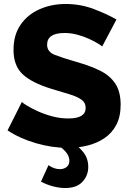

<svg xmlns="http://www.w3.org/2000/svg" viewBox="-20 -736 655 966"><path d="M494 -502Q491 -506 473 -517Q455 -528 428 -540.5Q401 -553 369 -561.5Q337 -570 305 -570Q217 -570 217 -511Q217 -475 255.5 -460Q294 -445 366 -424Q434 -405 483.5 -380.5Q533 -356 560 -315.5Q587 -275 587 -209Q587 -149 565 -107.5Q543 -66 505 -40.5Q467 -15 419.5 -3.5Q372 8 321 8Q242 8 161 -15.5Q80 -39 18 -80L90 -223Q94 -218 116 -204.5Q138 -191 171 -176Q204 -161 243.5 -150.5Q283 -140 324 -140Q411 -140 411 -193Q411 -220 388.5 -235.5Q366 -251 327 -262.5Q288 -274 239 -289Q141 -319 94.5 -362Q48 -405 48 -485Q48 -560 83.5 -611.5Q119 -663 179 -689.5Q239 -716 310 -716Q385 -716 452 -690.5Q519 -665 566 -638ZM308 210Q280 210 248.5 202Q217 194 186 178L224 95Q252 115 281 115Q302 115 315.5 104Q329 93 329 73Q329 53 316.5 35.5Q304 18 280 0L332 -32Q370 -5 397 27Q424 59 424 104Q424 147 395 178.5Q366 210 308 210Z"/></svg>

Font: Raleway ExtraBold
Style: Regular
Weight: 800
Designer: Matt McInerney, Pablo Impallari, Rodrigo Fuenzalida
Foundry: Matt McInerney, Pablo Impallari, Rodrigo Fuenzalida
Version: Version 4.026